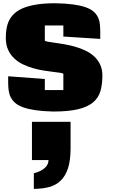

<svg xmlns="http://www.w3.org/2000/svg" viewBox="-20 -676 737 1194"><path d="M374 -216.8Q370.1 -221.2 352.5 -223.6Q335 -226.1 309.1 -229.2Q283.2 -232.4 251.5 -237.3Q219.7 -242.2 187 -251.5Q154.3 -260.7 123.5 -275.4Q92.8 -290 68.8 -312.5Q44.9 -335 30.5 -366.2Q16.1 -397.5 16.1 -440.4Q16.1 -471.7 21 -499.8Q25.9 -527.8 38.3 -551.8Q50.8 -575.7 72.8 -595Q94.7 -614.3 128.9 -627.7Q163.1 -641.1 210.9 -648.4Q258.8 -655.8 323.7 -655.8Q388.7 -654.8 434.6 -648.4Q480.5 -642.1 511.5 -631.3Q542.5 -620.6 560.8 -605Q579.1 -589.4 588.6 -569.8Q598.1 -550.3 600.8 -526.6Q603.5 -502.9 603.5 -476.1V-434.1L374 -448.7V-517.6H258.8V-423.3Q263.2 -418.9 281 -416Q298.8 -413.1 324.7 -409.4Q350.6 -405.8 382.3 -400.4Q414.1 -395 446.5 -385.7Q479 -376.5 509.5 -362.3Q540 -348.1 564 -326.7Q587.9 -305.2 602.3 -275.4Q616.7 -245.6 616.7 -205.6Q616.7 -150.4 604.2 -108.6Q591.8 -66.9 558.1 -38.8Q524.4 -10.7 464.8 3.4Q405.3 17.6 311 17.6Q247.6 16.1 201.9 9.5Q156.2 2.9 125 -8.3Q93.8 -19.5 75.2 -35.4Q56.6 -51.3 46.9 -70.8Q37.1 -90.3 33.9 -113.8Q30.8 -137.2 30.8 -163.6V-201.7L258.8 -184.6V-115.7H374ZM190.4 401.4Q215.8 395.5 235.8 384.3Q244.6 379.4 252.7 373.3Q260.7 367.2 267.3 359.1Q273.9 351.1 277.8 341.1Q281.7 331.1 281.7 319.3H178.7V81.5H418.9V246.1Q418.9 320.3 403.3 368.9Q387.7 417.5 358.4 446.3Q329.1 475.1 286.6 486.8Q244.1 498.5 190.4 498.5Z"/></svg>

Font: Coda Caption ExtraBold
Style: Regular
Weight: 800
Designer: vernon adams
Foundry: vernon adams
Version: Version 1.002